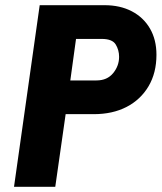

<svg xmlns="http://www.w3.org/2000/svg" viewBox="-20 -720 623 740"><path d="M34 0 133 -700H383Q443 -700 488 -676.5Q533 -653 558 -610Q583 -567 583 -509Q583 -439 552.5 -387.5Q522 -336 468 -308Q414 -280 341 -280H233L193 0ZM251 -410H352Q393 -410 416 -438Q439 -466 439 -501Q439 -527 426 -548.5Q413 -570 372 -570H273Z"/></svg>

Font: Finlandica
Style: Italic
Weight: 400
Italic angle: -8°
Designer: Niklas Ekholm, Juho Hiilivirta, Jaakko Suomalainen
Foundry: Helsinki Type Studio
Version: Version 1.064